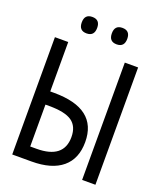

<svg xmlns="http://www.w3.org/2000/svg" viewBox="-161 -997 922 1098"><g transform="rotate(20 300.0 -448.0)"><path d="M46.9 0V-713.9H127.9V-413.1H150.9Q415 -413.1 415 -209Q415 -107.4 350.8 -53.7Q286.6 0 164.1 0ZM127.9 -78.1H166Q331.1 -78.1 331.1 -209Q331.1 -273.9 289.3 -303.5Q247.6 -333 150.9 -333H127.9ZM472.2 0V-713.9H553.2V0ZM209 -896Q255.9 -896 255.9 -846.2Q255.9 -795.9 209 -795.9Q162.1 -795.9 162.1 -846.2Q162.1 -896 209 -896ZM392.1 -896Q439 -896 439 -846.2Q439 -795.9 392.1 -795.9Q345.2 -795.9 345.2 -846.2Q345.2 -896 392.1 -896Z"/></g></svg>

Font: Noto Mono
Style: Regular
Weight: 400
Designer: Monotype Design Team
Foundry: Monotype Imaging Inc.
Version: Version 1.00